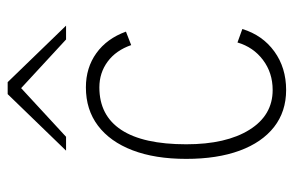

<svg xmlns="http://www.w3.org/2000/svg" viewBox="-156 -616 784 513"><g transform="rotate(-90 236.5 -360.0)"><path d="M252 12Q194.5 12 153.2 -20.2Q112 -52.5 90 -112.2Q68 -172 68 -255Q68 -338.5 91 -398.5Q114 -458.5 156.8 -490.8Q199.5 -523 259 -523Q311.5 -523 350.5 -495Q389.5 -467 408 -416L372 -402Q358 -442.5 328 -464.8Q298 -487 259 -487Q184 -487 145.5 -428.5Q107 -370 107 -255Q107 -148 145.8 -86Q184.5 -24 252 -24Q298 -24 332.2 -49.8Q366.5 -75.5 379 -118L415 -105Q398.5 -51 355 -19.5Q311.5 12 252 12ZM90 -576 241 -732H273L424 -576H387L257 -696L127 -576Z"/></g></svg>

Font: Overpass Thin
Style: Regular
Weight: 250
Designer: Delve Withrington, Dave Bailey, Thomas Jockin
Foundry: Delve Fonts LLC
Version: Version 4.000